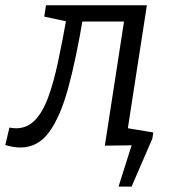

<svg xmlns="http://www.w3.org/2000/svg" viewBox="-61 -548 637 725"><path d="M-41 -0.3 -25.3 -66.3Q-19.3 -65.3 -13.1 -64.4Q-6.9 -63.6 -0.6 -63.6Q41.4 -63.6 71 -94.2Q100.7 -124.9 121.3 -181.5Q142 -238.1 158.6 -316.6Q175.3 -395 192.2 -490.6L208.3 -463.5L106 -485.2L112.7 -528H493.6L419.9 -51.5L413.3 -61.9L495.9 -43.5L489.5 0L334.9 2L410.9 -490.2L420.2 -466.8H225.1L253.5 -487.2Q227.2 -328.9 197.2 -218.1Q167.2 -107.3 124.5 -49.1Q81.8 9 16.1 9Q2.8 9 -11.6 6.5Q-26 4 -41 -0.3ZM384.8 -69.9 517.9 -47.8 514.2 -24.4 435.8 156.7H386.6L440.6 -13.7L456.7 0H362.3Z"/></svg>

Font: Bitter Thin
Style: Italic
Weight: 100
Italic angle: -9°
Designer: Sol Matas, and Bitter project Authors
Foundry: Sol Matas
Version: Version 2.002